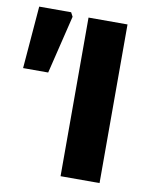

<svg xmlns="http://www.w3.org/2000/svg" viewBox="-79 -718 614 776"><g transform="rotate(10 228.0 -330.0)"><path d="M223 0V-651H383V0ZM-2 -404 19 -660H150L159 -643L101 -404Z"/></g></svg>

Font: Source Sans 3 ExtraBold
Style: Regular
Weight: 800
Designer: Paul D. Hunt
Foundry: Adobe
Version: Version 3.052;hotconv 1.1.0;makeotfexe 2.6.0